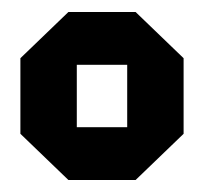

<svg xmlns="http://www.w3.org/2000/svg" viewBox="-20 -720 340 320"><path d="M14 -497V-623L94 -700H206L286 -623V-497L206 -420H94ZM108 -508H192V-612H108Z"/></svg>

Font: Tektur SemiCondensed
Style: Bold
Weight: 700
Width: 4
Designer: Adam Jagosz
Foundry: Adam Jagosz
Version: Version 1.005;gftools[0.9.30]